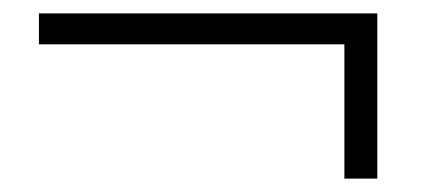

<svg xmlns="http://www.w3.org/2000/svg" viewBox="-20 -446 627 286"><path d="M38 -380V-426H542V-180H493V-396L508 -380Z"/></svg>

Font: Noto Serif TC ExtraLight Medium
Style: Regular
Weight: 500
Version: Version 2.002-H1;hotconv 1.1.0;makeotfexe 2.6.0